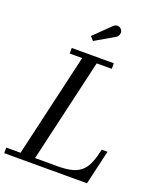

<svg xmlns="http://www.w3.org/2000/svg" viewBox="-219 -1078 970 1181"><g transform="rotate(20 266.5 -487.5)"><path d="M358 -908.5C374 -918 381 -941 371.5 -957.5C362 -974 336.5 -983.5 315.5 -963L209.5 -859.5L232 -835ZM496.5 0 549 -225H511.5C482 -98 452 -36.5 295 -36.5H143.5L300.5 -713.5H399V-750H124V-713.5H205.5L48.5 -36.5H-45V0Z"/></g></svg>

Font: Bodoni* 06pt
Style: Italic
Weight: 400
Italic angle: -13°
Version: Version 2.3